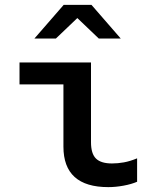

<svg xmlns="http://www.w3.org/2000/svg" viewBox="-20 -757 640 787"><path d="M424 10Q240 10 240 -156V-411H60V-501H353V-174Q353 -127 373.5 -107Q394 -87 439 -87Q463 -87 488 -91.5Q513 -96 542 -108V-12Q519 -2 486.5 4Q454 10 424 10ZM121 -599 241 -737H355L475 -599H385L297 -683L209 -599Z"/></svg>

Font: Red Hat Mono Medium
Style: Regular
Weight: 500
Monospace: yes
Designer: Pentagram, MCKL
Foundry: Pentagram, MCKL
Version: Version 1.023; ttfautohint (v1.8.3)